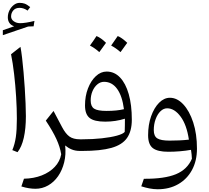

<svg xmlns="http://www.w3.org/2000/svg" viewBox="-48 -1077 1491 1370"><path d="M98.1 -742.7Q104 -711.9 109.6 -664.8Q115.2 -617.7 120.1 -561.8Q125 -505.9 128.7 -448.5Q132.3 -391.1 134.5 -339.1Q136.7 -287.1 136.7 -248Q136.7 -159.7 121.8 -94Q106.9 -28.3 77.1 8.8L40 -5.9Q57.6 -48.3 64.9 -98.6Q72.3 -148.9 72.3 -230Q72.3 -302.7 67.1 -385.7Q62 -468.8 52.7 -548.3Q43.5 -627.9 30.8 -689.9ZM31.2 -959.5Q31.2 -938.5 50.5 -925Q69.8 -911.6 95.2 -911.6Q133.3 -911.6 197.8 -927.7L191.9 -889.2L152.8 -887.7L-27.8 -826.2V-861.3L53.2 -889.6Q30.8 -896.5 19.3 -913.1Q7.8 -929.7 7.8 -953.1Q7.8 -980 19.8 -1003.7Q31.7 -1027.3 51 -1042Q70.3 -1056.6 91.8 -1056.6Q111.8 -1056.6 127.9 -1051Q144 -1045.4 167.5 -1026.4L148.9 -1001.5Q132.3 -1012.7 118.7 -1016.8Q105 -1021 91.8 -1021Q62.5 -1021 46.9 -1002.7Q31.2 -984.4 31.2 -959.5Z M334 -285.2 395 -169.9Q419.9 -122.6 447.5 -102.8Q475.1 -83 522.5 -83H522.9V0H522.5Q489.7 0 464.1 -10.5Q438.5 -21 417 -39.1Q423.8 25.4 409.9 81.5Q396 137.7 366.5 180.2Q336.9 222.7 295.2 246.3Q253.4 270 204.6 270Q183.6 270 158.4 266.1Q133.3 262.2 104.5 253.4L123 198.2Q193.4 196.8 250 174.6Q306.6 152.3 343 113.5Q379.4 74.7 388.7 23.9Q380.4 -28.3 354.5 -84.7Q328.6 -141.1 278.8 -216.3Z M892.6 -223.1Q892.6 -141.6 858.4 -92.5Q824.2 -43.5 746.8 -21.7Q669.4 0 539.6 0H522.9Q507.3 0 507.3 -31.7V-51.3Q507.3 -83 522.9 -83H538.6Q613.8 -83 678.2 -90.1Q742.7 -97.2 786.1 -109.1Q829.6 -121.1 841.8 -135.7Q842.8 -157.2 843 -182.6Q843.3 -208 843.3 -230Q776.4 -209 702.6 -209Q624 -209 591.3 -235.4Q558.6 -261.7 558.6 -324.7Q558.6 -391.1 579.6 -445.8Q600.6 -500.5 635.7 -533.4Q670.9 -566.4 712.9 -566.4Q768.1 -566.4 808.3 -524.4Q848.6 -482.4 870.6 -405.3Q892.6 -328.1 892.6 -223.1ZM836.4 -297.9Q824.2 -392.6 787.6 -442.9Q751 -493.2 694.3 -493.2Q668.5 -493.2 646.7 -475.1Q625 -457 612.1 -426.8Q599.1 -396.5 599.1 -359.4Q599.1 -317.9 623.5 -301.8Q647.9 -285.6 711.9 -285.6Q786.1 -285.6 836.4 -297.9ZM593.8 -752Q618.7 -785.6 640.6 -819.8Q672.4 -807.1 708.5 -771.5Q675.3 -725.1 660.6 -705.1Q629.9 -732.9 593.8 -752ZM859.9 -771.5 812 -705.1Q779.3 -733.9 745.1 -752Q763.7 -778.3 792 -819.8Q819.3 -809.6 859.9 -771.5Z M1077.1 273.4Q1048.8 273.4 1018.8 267.6Q988.8 261.7 960 252.4L978.5 198.7Q1126 199.7 1207.3 166Q1288.6 132.3 1321.3 55.7Q1320.8 38.6 1319.1 24.2Q1317.4 9.8 1314.9 -7.8Q1276.9 -1 1235.4 2.4Q1193.8 5.9 1152.8 5.9Q1076.7 5.9 1042.7 -20Q1008.8 -45.9 1008.8 -112.3Q1008.8 -187 1030.3 -247.6Q1051.8 -308.1 1087.2 -343.8Q1122.6 -379.4 1164.6 -379.4Q1215.8 -379.4 1259.8 -332.5Q1303.7 -285.6 1330.6 -203.6Q1357.4 -121.6 1357.4 -16.1Q1357.4 70.8 1322 136Q1286.6 201.2 1223.4 237.3Q1160.2 273.4 1077.1 273.4ZM1299.8 -80.6Q1284.2 -186.5 1240.5 -245.4Q1196.8 -304.2 1144.5 -304.2Q1118.7 -304.2 1096.9 -283Q1075.2 -261.7 1062.3 -226.3Q1049.3 -190.9 1049.3 -148.4Q1049.3 -105.5 1074.5 -89.6Q1099.6 -73.7 1162.1 -73.7Q1193.8 -73.7 1230.2 -75.2Q1266.6 -76.7 1299.8 -80.6Z"/></svg>

Font: Pinar DS1 Regular
Style: Regular
Weight: 400
Designer: Amin Abedi
Version: Version 3.000